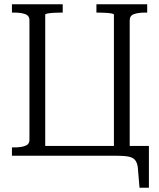

<svg xmlns="http://www.w3.org/2000/svg" viewBox="-20 -730 746 900"><path d="M157 0V-46H525V0ZM36 -710H274V-671H266Q250 -671 233 -670Q216 -669 204 -667Q192 -665 192 -661V0H36V-39H46Q77 -39 97.5 -46Q118 -53 118 -75V-635Q118 -657 97.5 -664Q77 -671 46 -671H36ZM432 -710H670V-671H661Q629 -671 608.5 -664Q588 -657 588 -635V-2H514V-661Q514 -665 502.5 -667Q491 -669 473.5 -670Q456 -671 440 -671H432ZM493 0V-46H678V150H634L626 55Q623 32 613 20Q603 8 582 4Q561 0 526 0Z"/></svg>

Font: Roboto Serif 28pt Condensed Light
Style: Regular
Weight: 300
Width: 3
Designer: Greg Gazdowicz
Foundry: Commercial Type
Version: Version 1.008